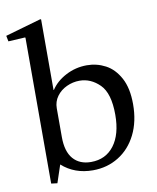

<svg xmlns="http://www.w3.org/2000/svg" viewBox="-104 -877 812 992"><g transform="rotate(-10 302.0 -381.0)"><path d="M84 40V-725L82 -727L-6 -722L-12 -752L176 -806L180 -804V-434H182Q209 -476 260.5 -503Q312 -530 371 -530Q423 -530 468.5 -506Q514 -482 543 -428.5Q572 -375 572 -291Q572 -200 538 -132Q504 -64 444 -27Q384 10 309 10Q213 10 147 -49L116 44ZM307 -34Q384 -34 428 -92Q472 -150 472 -253Q472 -366 425.5 -412Q379 -458 320 -458Q285 -458 252.5 -443Q220 -428 200 -400.5Q180 -373 180 -338V-187Q180 -111 213.5 -72.5Q247 -34 307 -34Z"/></g></svg>

Font: Minipax
Style: Regular
Weight: 400
Designer: Raphaël Ronot, Igor Stepanchenko (Cyrillic)
Foundry: steppetype
Version: Version 1.002